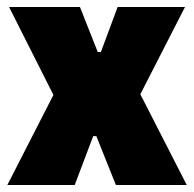

<svg xmlns="http://www.w3.org/2000/svg" viewBox="-20 -530 556 550"><path d="M1 0 133 -258 6 -510H209L260 -381H269L317 -510H510L382 -260L515 0H312L256 -140H247L194 0Z"/></svg>

Font: Saira Semi Condensed Black
Style: Regular
Weight: 900
Width: 4
Designer: Hector Gatti with collaboration of the Omnibus-Type team
Foundry: Omnibus-Type
Version: Version 1.001; ttfautohint (v1.8)